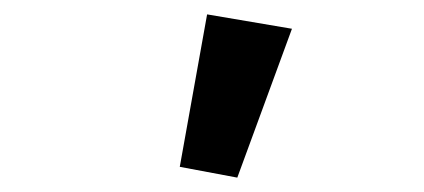

<svg xmlns="http://www.w3.org/2000/svg" viewBox="-20 -803 589 267"><path d="M310 -556 386 -763 268 -783 230 -571Z"/></svg>

Font: Source Sans Pro Semibold
Style: Regular
Weight: 600
Designer: Paul D. Hunt
Foundry: Adobe Systems Incorporated
Version: Version 3.006;hotconv 1.0.111;makeotfexe 2.5.65597